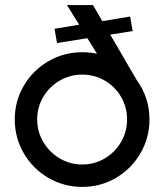

<svg xmlns="http://www.w3.org/2000/svg" viewBox="-20 -726 648 754"><path d="M38 -257Q38 -329 73.5 -389.5Q109 -450 170 -485.5Q231 -521 303 -521Q333 -521 361 -515L323 -576L204 -557L194 -613L291 -629L243 -706H345L382 -643L491 -661L501 -604L413 -590L516 -413Q567 -343 567 -257Q567 -185 531.5 -124Q496 -63 435.5 -27.5Q375 8 303 8Q231 8 170 -27.5Q109 -63 73.5 -124Q38 -185 38 -257ZM479 -257Q479 -305 455.5 -345.5Q432 -386 391.5 -409.5Q351 -433 303 -433Q255 -433 214.5 -409.5Q174 -386 150 -345.5Q126 -305 126 -257Q126 -209 150 -168.5Q174 -128 214.5 -104Q255 -80 303 -80Q351 -80 391.5 -104Q432 -128 455.5 -168.5Q479 -209 479 -257Z"/></svg>

Font: Lineal
Style: Regular
Weight: 400
Designer: Created by Frank Adebiaye with contributions from Anton Moglia & Ariel Martín Pérez
Created by Frank ADEBIAYE with FontF
Foundry: Velvetyne Type Foundry
Version: Version 2.000